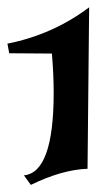

<svg xmlns="http://www.w3.org/2000/svg" viewBox="-20 -799 277 529"><path d="M45.9 -315.9Q127.9 -323.7 127.9 -543.9Q127.9 -593.3 123 -651.4L5.4 -652.3L0.5 -678.7Q125.5 -703.6 225.6 -778.8L221.2 -334Q150.9 -331.5 64.9 -289.6Z"/></svg>

Font: UnifrakturCook
Style: Bold
Weight: 700
Designer: j. 'mach' wust
Version: Version 2011-09-01